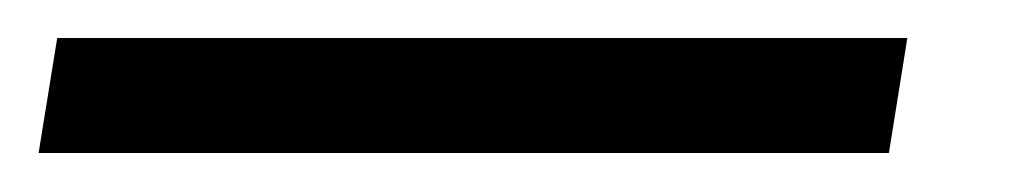

<svg xmlns="http://www.w3.org/2000/svg" viewBox="-74 -20 541 101"><path d="M403.3 0 393.6 60.5H-53.7L-43.9 0Z"/></svg>

Font: Inter 24pt Light
Style: Italic
Weight: 300
Italic angle: -9.3988°
Designer: Rasmus Andersson
Foundry: rsms
Version: Version 4.001;git-66647c0bb